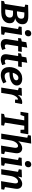

<svg xmlns="http://www.w3.org/2000/svg" viewBox="2059 -2881 833 4993"><g transform="rotate(90 2475.5 -384.5)"><path d="M-1 0 10 -73 98 -99 79 -78 166 -623 181 -600 98 -626 110 -699 313 -704H406Q431 -704 458.5 -701Q486 -698 512.5 -689.5Q539 -681 561 -664.5Q583 -648 596 -620.5Q609 -593 609 -553Q609 -490 579 -445.5Q549 -401 496 -376Q443 -351 375 -347L381 -367Q482 -367 532.5 -333Q583 -299 583 -221Q583 -153 547 -103.5Q511 -54 446 -27Q381 0 292 0ZM219 -76 194 -104H288Q361 -104 398.5 -137Q436 -170 436 -224Q436 -258 422.5 -275.5Q409 -293 388 -300Q367 -307 343 -307H235L262 -339ZM269 -384 252 -409H316Q341 -409 367.5 -414Q394 -419 416 -431.5Q438 -444 451.5 -466.5Q465 -489 465 -523Q465 -555 453 -571.5Q441 -588 419.5 -594.5Q398 -601 369 -601H280L307 -625Z M664 5 745 -503 795 -416 667 -458 679 -531 888 -538 807 -27 759 -116 886 -74 874 -1ZM834 -615Q800 -615 780.5 -635Q761 -655 761 -689Q761 -730 786.5 -755.5Q812 -781 851 -781Q885 -781 904.5 -761.5Q924 -742 924 -707Q924 -667 899 -641Q874 -615 834 -615Z M1127 12Q1069 12 1032 -19Q995 -50 995 -118Q995 -128 996 -137.5Q997 -147 998 -159L1045 -458L1059 -440H966L979 -516L1080 -540L1054 -515L1077 -652L1218 -676L1192 -515L1182 -534H1329L1313 -440H1165L1183 -458L1137 -167Q1136 -163 1135.5 -156.5Q1135 -150 1135 -143Q1135 -116 1146 -104.5Q1157 -93 1178 -93Q1192 -93 1210.5 -98.5Q1229 -104 1249 -113L1278 -24Q1237 -6 1198.5 3Q1160 12 1127 12Z M1521 12Q1463 12 1426 -19Q1389 -50 1389 -118Q1389 -128 1390 -137.5Q1391 -147 1392 -159L1439 -458L1453 -440H1360L1373 -516L1474 -540L1448 -515L1471 -652L1612 -676L1586 -515L1576 -534H1723L1707 -440H1559L1577 -458L1531 -167Q1530 -163 1529.5 -156.5Q1529 -150 1529 -143Q1529 -116 1540 -104.5Q1551 -93 1572 -93Q1586 -93 1604.5 -98.5Q1623 -104 1643 -113L1672 -24Q1631 -6 1592.5 3Q1554 12 1521 12Z M1930 12Q1872 12 1825 -11Q1778 -34 1750.5 -83Q1723 -132 1723 -210Q1723 -274 1743.5 -334.5Q1764 -395 1802.5 -442.5Q1841 -490 1897 -518Q1953 -546 2024 -546Q2108 -546 2155.5 -507.5Q2203 -469 2203 -406Q2203 -359 2176 -323Q2149 -287 2103.5 -262.5Q2058 -238 2000.5 -225.5Q1943 -213 1881 -213Q1870 -213 1861.5 -213.5Q1853 -214 1846 -214L1853 -303Q1864 -302 1874.5 -301Q1885 -300 1896 -300Q1927 -300 1957.5 -305.5Q1988 -311 2012.5 -322.5Q2037 -334 2052 -351.5Q2067 -369 2067 -392Q2067 -416 2050.5 -431.5Q2034 -447 2005 -447Q1970 -447 1943.5 -425.5Q1917 -404 1898.5 -369Q1880 -334 1870 -293Q1860 -252 1860 -213Q1860 -147 1887.5 -118Q1915 -89 1961 -89Q1994 -89 2032 -101Q2070 -113 2111 -134L2147 -53Q2092 -21 2036.5 -4.5Q1981 12 1930 12Z M2256 0 2336 -503 2385 -416 2258 -458 2270 -531 2471 -538 2434 -368 2391 -292Q2409 -376 2448.5 -432.5Q2488 -489 2538.5 -517.5Q2589 -546 2637 -546Q2664 -546 2684 -538L2652 -359H2569L2568 -451L2584 -438Q2558 -441 2533.5 -426.5Q2509 -412 2488.5 -383.5Q2468 -355 2452.5 -315.5Q2437 -276 2430 -227L2394 0Z M2933 0 2944 -73 3044 -99 3025 -78 3111 -622 3134 -599H2978L3013 -627L2969 -501H2886L2918 -704H3471L3438 -501H3355L3349 -622L3376 -599H3218L3252 -622L3166 -78L3157 -99L3247 -73L3236 0Z M3765 5 3819 -330Q3825 -361 3822 -385Q3819 -409 3808 -423Q3797 -437 3774 -437Q3753 -437 3730.5 -424Q3708 -411 3687.5 -385.5Q3667 -360 3651 -320.5Q3635 -281 3627 -227L3591 0H3453L3564 -697L3581 -673L3493 -695L3505 -771L3713 -779L3640 -368L3588 -292Q3609 -382 3649.5 -438Q3690 -494 3740 -520Q3790 -546 3836 -546Q3882 -546 3913 -523.5Q3944 -501 3957.5 -459.5Q3971 -418 3961 -361L3916 -75L3857 -118L3988 -76L3975 -1Z M4069 5 4150 -503 4200 -416 4072 -458 4084 -531 4293 -538 4212 -27 4164 -116 4291 -74 4279 -1ZM4239 -615Q4205 -615 4185.5 -635Q4166 -655 4166 -689Q4166 -730 4191.5 -755.5Q4217 -781 4256 -781Q4290 -781 4309.5 -761.5Q4329 -742 4329 -707Q4329 -667 4304 -641Q4279 -615 4239 -615Z M4690 5 4744 -330Q4750 -361 4747 -385Q4744 -409 4733 -423Q4722 -437 4699 -437Q4678 -437 4655.5 -424Q4633 -411 4612.5 -385.5Q4592 -360 4576 -320.5Q4560 -281 4552 -227L4516 0H4378L4458 -503L4507 -416L4380 -458L4392 -531L4593 -538L4556 -368L4512 -292Q4533 -381 4574 -437Q4615 -493 4664.5 -519.5Q4714 -546 4759 -546Q4806 -546 4838 -523.5Q4870 -501 4883 -459.5Q4896 -418 4886 -361L4840 -74L4781 -118L4912 -76L4900 -1Z"/></g></svg>

Font: Bitter Thin
Style: Bold Italic
Weight: 700
Italic angle: -9°
Version: Version 3.021